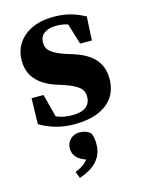

<svg xmlns="http://www.w3.org/2000/svg" viewBox="-114 -556 661 884"><g transform="rotate(-15 216.5 -114.0)"><path d="M196 15Q150 15 110 4Q70 -7 32 -29L35 -152H92L127 -19H81V-63Q110 -46 136 -37Q162 -28 196 -28Q224 -28 244 -35Q264 -42 274 -57Q284 -72 284 -93Q284 -122 263 -139Q242 -156 198 -171L155 -185Q120 -197 93.5 -216Q67 -235 51.5 -263Q36 -291 36 -331Q36 -376 58.5 -411Q81 -446 124 -467Q167 -488 231 -488Q273 -488 308 -478.5Q343 -469 378 -450L372 -337H316L279 -459H325V-413Q301 -431 280.5 -438Q260 -445 229 -445Q194 -445 173 -429.5Q152 -414 152 -385Q152 -358 172.5 -341Q193 -324 238 -309L279 -296Q319 -283 347 -263Q375 -243 390 -214.5Q405 -186 405 -147Q405 -95 380 -59Q355 -23 308.5 -4Q262 15 196 15ZM269 127Q269 164 254 189.5Q239 215 213.5 232Q188 249 155 260L143 228Q172 217 189 202.5Q206 188 219 163L220 191Q177 178 161 159.5Q145 141 145 118Q145 92 162.5 74.5Q180 57 207 57Q222 57 234.5 61Q247 65 260 77Q265 90 267 102Q269 114 269 127Z"/></g></svg>

Font: Source Serif 4 36pt
Style: Bold
Weight: 700
Designer: Frank Grießhammer
Foundry: Adobe Systems Incorporated
Version: Version 4.004;hotconv 1.0.116;makeotfexe 2.5.65601